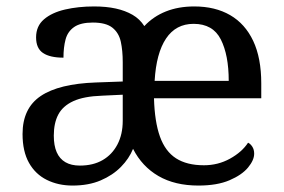

<svg xmlns="http://www.w3.org/2000/svg" viewBox="-20 -566 881 596"><path d="M205 10Q161 10 125.5 -7.5Q90 -25 70 -60.5Q50 -96 50 -150Q50 -230 106.5 -268Q163 -306 278 -310L361 -313V-373Q361 -409 355 -436.5Q349 -464 329 -480Q309 -496 268 -496Q230 -496 210 -482Q190 -468 183.5 -443.5Q177 -419 177 -387Q135 -387 113.5 -401.5Q92 -416 92 -450Q92 -485 116.5 -506Q141 -527 182 -536.5Q223 -546 272 -546Q310 -546 339.5 -539.5Q369 -533 391.5 -520Q414 -507 428 -485Q456 -515 495 -530.5Q534 -546 583 -546Q648 -546 694.5 -519Q741 -492 766 -439Q791 -386 791 -307V-261H458Q460 -188 476.5 -142Q493 -96 526.5 -74.5Q560 -53 613 -53Q657 -53 694 -73.5Q731 -94 750 -123Q757 -120 763 -111Q769 -102 769 -89Q769 -69 750 -46Q731 -23 692.5 -6.5Q654 10 596 10Q523 10 472 -19.5Q421 -49 393 -104Q381 -74 355.5 -48Q330 -22 292.5 -6Q255 10 205 10ZM228 -52Q269 -52 298.5 -69Q328 -86 344.5 -117.5Q361 -149 361 -191V-272L297 -269Q240 -267 207.5 -252Q175 -237 161 -210.5Q147 -184 147 -145Q147 -114 156 -93.5Q165 -73 183 -62.5Q201 -52 228 -52ZM690 -315Q690 -395 665.5 -443.5Q641 -492 581 -492Q526 -492 495.5 -446.5Q465 -401 460 -315Z"/></svg>

Font: Noto Serif Ethiopic
Style: Regular
Weight: 400
Designer: Monotype Design Team
Foundry: Monotype Imaging Inc.
Version: Version 2.102